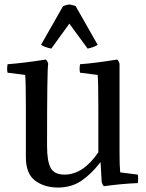

<svg xmlns="http://www.w3.org/2000/svg" viewBox="-20 -821 655 861"><path d="M516 -534V-142Q516 -75 519 -48L598 -38Q601 -22 598 0Q525 3 446 14Q439 7 436 -5L431 -94Q389 -40 344.5 -10Q300 20 240 20Q179 20 137.5 -11Q96 -42 96 -117V-339Q96 -453 93 -485L14 -495Q10 -510 14 -533Q83 -538 186 -554Q195 -544 196 -534Q191 -508 191 -167Q191 -97 207.5 -67.5Q224 -38 269 -38Q353 -38 421 -138V-340Q421 -453 418 -485L339 -495Q335 -510 339 -533Q399 -537 506 -554Q515 -544 516 -534ZM164 -620 263 -794Q284 -801 291 -801Q296 -801 319 -794L418 -620Q404 -610 373 -603L291 -715L210 -603Q178 -610 164 -620Z"/></svg>

Font: Adamina
Style: Regular
Weight: 400
Designer: Cyreal (www.cyreal.org)
Foundry: Alexei Vanyashin
Version: Version 1.013